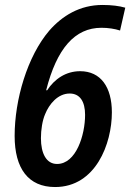

<svg xmlns="http://www.w3.org/2000/svg" viewBox="-20 -744 525 774"><path d="M202 10C366 10 431 -165 431 -291C431 -393 386 -457 303 -457C246 -457 200 -426 170 -380H166C209 -549 282 -632 389 -632C416 -632 442 -628 464 -621L485 -713C461 -720 430 -724 393 -724C301 -724 231 -680 179 -621C90 -517 39 -342 39 -196C39 -65 94 10 202 10ZM210 -83C167 -83 145 -125 145 -187C145 -221 151 -259 162 -284C178 -324 213 -367 261 -367C302 -367 323 -335 323 -281C323 -200 287 -83 210 -83Z"/></svg>

Font: Noto Sans Display SemiCondensed Medium
Style: Italic
Weight: 500
Width: 4
Italic angle: -12°
Designer: Monotype Design Team
Foundry: Monotype Imaging Inc.
Version: Version 1.900